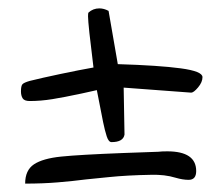

<svg xmlns="http://www.w3.org/2000/svg" viewBox="-20 -519 503 458"><path d="M221 -253 211 -304 175 -296Q133 -287 105 -282.5Q77 -278 51 -278Q38 -278 34 -284.5Q30 -291 30 -301Q30 -314 33.5 -318Q37 -322 51 -326Q79 -333 124 -342.5Q169 -352 203 -358Q190 -462 190 -480Q190 -488 191 -489Q202 -499 217 -499Q228 -499 239 -493L261 -366Q359 -363 411 -356Q463 -349 463 -335Q463 -323 452.5 -310.5Q442 -298 436 -298L275 -310L277 -198Q274 -180 246 -180Q239 -180 234.5 -194Q230 -208 226 -227.5Q222 -247 221 -253ZM274 -154 358 -157Q365 -158 379 -158Q448 -158 448 -111Q448 -90 430 -90Q416 -90 399 -95Q373 -103 340 -102Q283 -101 239.5 -96.5Q196 -92 185 -91Q154 -87 118 -84Q82 -81 40 -81Q40 -113 61 -127Q82 -141 126 -145.5Q170 -150 274 -154Z"/></svg>

Font: Indie Flower
Style: Regular
Weight: 400
Designer: Kimberly Geswein
Foundry: Kimberly Geswein
Version: Version 2.000